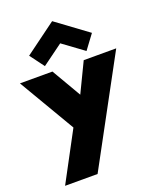

<svg xmlns="http://www.w3.org/2000/svg" viewBox="-228 -954 1093 1327"><g transform="rotate(-20 318.0 -290.0)"><path d="M15.5 260H254.5L672.5 -512H433.5L329.5 -296L203.5 -512H-35.5L207.5 -99ZM167.5 -565 320.5 -677 473.5 -565 551.5 -670 320.5 -840 89.5 -670Z"/></g></svg>

Font: Spartan Black
Style: Regular
Weight: 900
Designer: Matt Bailey, Mirko Velimirovic
Foundry: Matt Bailey
Version: Version 1.003; ttfautohint (v1.8.3)